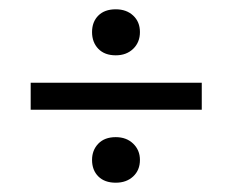

<svg xmlns="http://www.w3.org/2000/svg" viewBox="-20 -422 500 413"><path d="M178 -353Q178 -375 191.5 -388.5Q205 -402 229 -402Q252 -402 266.5 -388.5Q281 -375 281 -353Q281 -331 266.5 -317Q252 -303 229 -303Q205 -303 191.5 -317Q178 -331 178 -353ZM178 -78Q178 -99 191.5 -113Q205 -127 229 -127Q252 -127 266.5 -113Q281 -99 281 -78Q281 -56 266.5 -42.5Q252 -29 229 -29Q205 -29 191.5 -42.5Q178 -56 178 -78ZM414 -186H46V-244H414Z"/></svg>

Font: Buenard
Style: Regular
Weight: 400
Version: Version 2.000